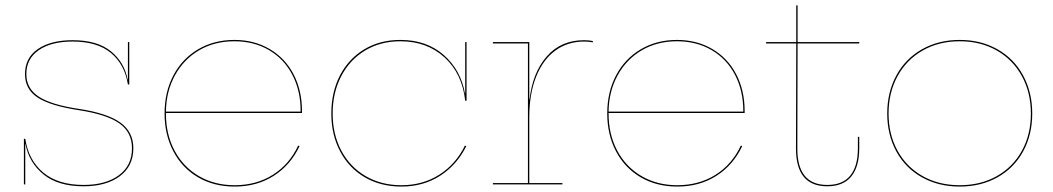

<svg xmlns="http://www.w3.org/2000/svg" viewBox="-20 -679 3878 707"><path d="M471 -133Q471 -67 421 -30Q371 7 288 7Q194 7 140.5 -36.5Q87 -80 74 -148H73V0H68V-168H73Q85 -89 139.5 -43.5Q194 2 288 2Q369 2 417.5 -33.5Q466 -69 466 -133Q466 -191 420.5 -224Q375 -257 272 -273Q166 -289 119 -319.5Q72 -350 72 -406Q72 -466 119.5 -498.5Q167 -531 247 -531Q338 -531 388 -490.5Q438 -450 450 -386H451V-524H456V-368H451Q439 -442 388.5 -484Q338 -526 247 -526Q169 -526 123 -494.5Q77 -463 77 -406Q77 -353 123 -323Q169 -293 271 -278Q376 -262 423.5 -227.5Q471 -193 471 -133Z M1092 -270V-263H591V-261Q591 -184 623 -124Q655 -64 712.5 -30.5Q770 3 844 3Q924 3 985 -35.5Q1046 -74 1078 -143L1083 -141Q1050 -71 988 -31.5Q926 8 844 8Q768 8 709.5 -26Q651 -60 618.5 -121.5Q586 -183 586 -261Q586 -340 618.5 -401.5Q651 -463 709.5 -497.5Q768 -532 843 -532Q916 -532 973 -498.5Q1030 -465 1061 -405.5Q1092 -346 1092 -270ZM1087 -268V-270Q1087 -345 1056.5 -403.5Q1026 -462 970.5 -494.5Q915 -527 843 -527Q770 -527 713.5 -494Q657 -461 624.5 -402Q592 -343 591 -268Z M1205 -261Q1205 -184 1237 -124Q1269 -64 1326.5 -30.5Q1384 3 1458 3Q1537 3 1598 -36Q1659 -75 1692 -143L1697 -141Q1663 -72 1601 -32Q1539 8 1458 8Q1382 8 1323.5 -26Q1265 -60 1232.5 -121.5Q1200 -183 1200 -261Q1200 -340 1232 -401.5Q1264 -463 1321.5 -497.5Q1379 -532 1454 -532Q1551 -532 1614 -476.5Q1677 -421 1692 -335H1693V-524H1698V-308H1693Q1682 -408 1617 -467.5Q1552 -527 1454 -527Q1381 -527 1324.5 -493Q1268 -459 1236.5 -398.5Q1205 -338 1205 -261Z M2163 -528V-523Q2148 -526 2131 -526Q2070 -526 2024.5 -492.5Q1979 -459 1954 -396Q1929 -333 1929 -247V-5H2051V0H1795V-5H1924V-519H1795V-524H1929V-313H1930Q1941 -411 1993 -471Q2045 -531 2131 -531Q2148 -531 2163 -528Z M2722 -270V-263H2221V-261Q2221 -184 2253 -124Q2285 -64 2342.5 -30.5Q2400 3 2474 3Q2554 3 2615 -35.5Q2676 -74 2708 -143L2713 -141Q2680 -71 2618 -31.5Q2556 8 2474 8Q2398 8 2339.5 -26Q2281 -60 2248.5 -121.5Q2216 -183 2216 -261Q2216 -340 2248.5 -401.5Q2281 -463 2339.5 -497.5Q2398 -532 2473 -532Q2546 -532 2603 -498.5Q2660 -465 2691 -405.5Q2722 -346 2722 -270ZM2717 -268V-270Q2717 -345 2686.5 -403.5Q2656 -462 2600.5 -494.5Q2545 -527 2473 -527Q2400 -527 2343.5 -494Q2287 -461 2254.5 -402Q2222 -343 2221 -268Z M3026 2Q3083 2 3111 -32.5Q3139 -67 3139 -133V-175H3144V-133Q3144 -65 3114.5 -29Q3085 7 3026 7Q2911 7 2911 -132L2912 -519H2801V-524H2912V-659H2917V-524H3144V-519H2917L2916 -132Q2916 2 3026 2Z M3247 -261Q3247 -339 3280.5 -401Q3314 -463 3375 -497.5Q3436 -532 3514 -532Q3592 -532 3653 -497.5Q3714 -463 3747.5 -401Q3781 -339 3781 -261Q3781 -183 3747.5 -121.5Q3714 -60 3653 -26Q3592 8 3514 8Q3436 8 3375 -26Q3314 -60 3280.5 -121.5Q3247 -183 3247 -261ZM3776 -261Q3776 -338 3743 -398.5Q3710 -459 3650.5 -493Q3591 -527 3514 -527Q3437 -527 3377.5 -493Q3318 -459 3285 -398.5Q3252 -338 3252 -261Q3252 -184 3285 -124Q3318 -64 3377.5 -30.5Q3437 3 3514 3Q3591 3 3650.5 -30.5Q3710 -64 3743 -124Q3776 -184 3776 -261Z"/></svg>

Font: Hepta Slab Hairline
Style: Regular
Weight: 400
Designer: Michael LaGattuta
Foundry: Michael LaGattuta
Version: Version 1.100; ttfautohint (v1.8) -l 8 -r 50 -G 200 -x 14 -D